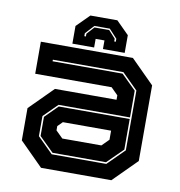

<svg xmlns="http://www.w3.org/2000/svg" viewBox="-78 -762 783 835"><g transform="rotate(10 313.0 -345.0)"><path d="M158 0 55 -103V-245.5L158 -348.5H430V-368L399.5 -398.5H62V-540H468.5L571.5 -437V-103L468.5 0ZM196 -73 132 -136V-220.5L187.5 -276H501V-141L432 -73ZM193.5 -66H434.5L508 -139V-403L438.5 -472H127V-465H436L501 -401V-283H185.5L125 -223V-134ZM227 -141.5H399.5L430 -172V-212H217L196 -191V-172ZM373.5 -689.5 429.5 -633.5V-555.5H333.5V-593.5H294.5V-555.5H198.5V-633.5L254.5 -689.5ZM347.5 -648H279.5L244 -609.5V-596.5H251V-608.5L281 -641.5H346L376 -608.5V-596.5H383V-609.5Z"/></g></svg>

Font: Tourney ExtraBold
Style: Regular
Weight: 800
Designer: Tyler Finck
Foundry: Etcetera Type Co
Version: Version 1.015